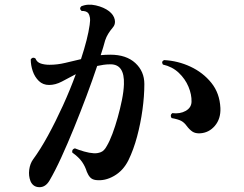

<svg xmlns="http://www.w3.org/2000/svg" viewBox="-20 -785 1040 818"><path d="M110 -13Q101 -36 104.5 -62Q108 -88 121 -106Q152 -148 184.5 -207.5Q217 -267 248 -335Q279 -403 303 -469Q271 -452 243.5 -437.5Q216 -423 189 -423Q163 -423 145.5 -440Q128 -457 119.5 -482Q111 -507 111 -532Q119 -544 131 -536Q137 -520 153.5 -514.5Q170 -509 191 -509Q224 -509 257.5 -517Q291 -525 325 -533Q354 -621 362 -679Q365 -699 363 -710.5Q361 -722 356 -729Q352 -734 344 -736.5Q336 -739 328 -738Q316 -748 326 -758Q354 -770 388.5 -762Q423 -754 445 -737Q465 -721 469 -701Q473 -681 460 -667Q449 -654 441 -641Q433 -628 428 -613Q424 -599 419.5 -583Q415 -567 409 -550Q419 -551 429.5 -551.5Q440 -552 450 -552Q518 -552 556.5 -516.5Q595 -481 595 -427Q595 -376 587 -317.5Q579 -259 564 -203Q549 -147 527 -102Q505 -58 466 -35.5Q427 -13 388 -18Q373 -20 364.5 -29Q356 -38 350 -53Q343 -76 329.5 -95.5Q316 -115 288 -135Q285 -149 299 -153Q316 -146 338.5 -139.5Q361 -133 380 -132Q394 -131 409 -136.5Q424 -142 435 -163Q447 -183 459 -215Q471 -247 481.5 -284.5Q492 -322 499.5 -359Q507 -396 508 -426Q511 -511 451 -511Q435 -511 421.5 -509Q408 -507 394 -504Q374 -444 348.5 -376Q323 -308 295.5 -240.5Q268 -173 241.5 -115Q215 -57 191 -16Q174 13 147.5 12.5Q121 12 110 -13ZM832 -217Q812 -216 799.5 -224.5Q787 -233 775 -249Q765 -263 752 -270Q739 -277 711 -282Q703 -295 714 -303Q747 -299 771 -312.5Q795 -326 796 -351Q797 -382 783 -415.5Q769 -449 741.5 -475Q714 -501 674 -510Q666 -523 679 -529Q738 -526 791.5 -501Q845 -476 880.5 -432Q916 -388 919 -325Q921 -279 895.5 -249Q870 -219 832 -217Z"/></svg>

Font: Zen Old Mincho Black
Style: Regular
Weight: 900
Designer: Yoshimichi Ohira
Foundry: Positype
Version: Version 1.001